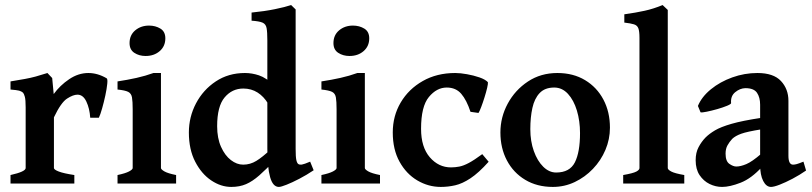

<svg xmlns="http://www.w3.org/2000/svg" viewBox="-20 -716 3167 749"><path d="M396 -410.6Q400.4 -408.2 398.4 -388.9Q396.5 -369.6 390.9 -343.5Q385.3 -317.4 378.4 -293.2Q371.6 -269 365.7 -256.8H332Q329.6 -293 316.9 -319.8Q304.2 -346.7 282.2 -346.7Q265.1 -346.7 241.5 -331.3Q217.8 -315.9 190.4 -258.3V-60.5Q190.4 -54.2 209.2 -46.9Q228 -39.6 270 -33.2V0H21V-33.2Q80.1 -46.4 80.1 -60.5V-296.9Q80.1 -326.7 76.9 -338.4Q73.7 -350.1 69.8 -354.5Q63.5 -359.9 54.7 -362.3Q45.9 -364.7 21 -366.7V-398.4Q54.7 -403.8 77.1 -408Q99.6 -412.1 119.4 -417.5Q139.2 -422.9 165 -431.2L183.6 -411.6L189.5 -349.1Q213.9 -382.8 249.8 -407Q285.6 -431.2 324.7 -431.2Q360.8 -431.2 396 -410.6Z M625 -566.4Q625 -535.6 603 -516.6Q581.1 -497.6 547.9 -497.6Q522.9 -497.6 504.2 -509.8Q485.4 -522 485.4 -547.9Q485.4 -579.1 507.6 -597.7Q529.8 -616.2 561.5 -616.2Q586.4 -616.2 605.7 -604.5Q625 -592.8 625 -566.4ZM438.5 0V-33.2Q468.8 -39.6 483.2 -47.1Q497.6 -54.7 497.6 -60.5V-289.6Q497.6 -320.3 494.9 -335.9Q492.2 -351.6 480 -357.7Q467.8 -363.8 438.5 -366.7V-398.4Q477.5 -404.3 512.5 -412.1Q547.4 -419.9 578.6 -431.2H607.9V-60.5Q607.9 -55.2 621.3 -47.4Q634.8 -39.6 667 -33.2V0Z M1203.6 -51.8Q1175.8 -33.2 1147.7 -18.6Q1119.6 -3.9 1097.9 4.6Q1076.2 13.2 1067.9 13.2Q1044.4 13.2 1033.7 -25.1Q1022.9 -63.5 1022.9 -136.2V-558.1Q1022.9 -590.8 1020 -606.4Q1017.1 -622.1 1004.2 -627.7Q991.2 -633.3 961.4 -635.3V-667Q1011.7 -671.9 1052.2 -680.2Q1092.8 -688.5 1115.7 -696.3L1133.3 -679.2V-135.3Q1133.3 -104 1136 -91.8Q1138.7 -79.6 1143.6 -76.2Q1148.9 -72.8 1157.5 -74Q1166 -75.2 1189.9 -85.4ZM1056.2 -95.2Q1018.6 -55.7 991.7 -32Q964.8 -8.3 939.7 2.4Q914.6 13.2 882.3 13.2Q841.8 13.2 804 -12.2Q766.1 -37.6 741.5 -85.2Q716.8 -132.8 716.8 -199.2Q716.8 -259.8 744.6 -312.7Q772.5 -365.7 821.8 -398.4Q871.1 -431.2 935.5 -431.2Q962.9 -431.2 990.2 -422.1Q1017.6 -413.1 1052.7 -380.9Q1052.7 -326.7 1025.9 -311.5Q1009.3 -339.4 984.9 -355Q960.4 -370.6 929.2 -370.6Q885.3 -370.6 856.2 -335.9Q827.1 -301.3 827.1 -223.6Q827.1 -176.8 842.3 -143.1Q857.4 -109.4 880.6 -91.6Q903.8 -73.7 928.7 -73.7Q956.1 -73.7 980 -88.4Q1003.9 -103 1036.1 -133.3Q1041.5 -130.4 1048.1 -114.5Q1054.7 -98.6 1056.2 -95.2Z M1420.4 -566.4Q1420.4 -535.6 1398.4 -516.6Q1376.5 -497.6 1343.3 -497.6Q1318.4 -497.6 1299.6 -509.8Q1280.8 -522 1280.8 -547.9Q1280.8 -579.1 1303 -597.7Q1325.2 -616.2 1356.9 -616.2Q1381.8 -616.2 1401.1 -604.5Q1420.4 -592.8 1420.4 -566.4ZM1233.9 0V-33.2Q1264.2 -39.6 1278.6 -47.1Q1293 -54.7 1293 -60.5V-289.6Q1293 -320.3 1290.3 -335.9Q1287.6 -351.6 1275.4 -357.7Q1263.2 -363.8 1233.9 -366.7V-398.4Q1272.9 -404.3 1307.9 -412.1Q1342.8 -419.9 1374 -431.2H1403.3V-60.5Q1403.3 -55.2 1416.7 -47.4Q1430.2 -39.6 1462.4 -33.2V0Z M1886.2 -85Q1847.2 -41.5 1815.4 -20.5Q1783.7 0.5 1755.9 6.8Q1728 13.2 1699.7 13.2Q1650.9 13.2 1607.9 -12.2Q1564.9 -37.6 1538.6 -85.2Q1512.2 -132.8 1512.2 -199.2Q1512.2 -263.7 1543.2 -316.2Q1574.2 -368.7 1629.2 -399.9Q1684.1 -431.2 1755.9 -431.2Q1775.9 -431.2 1801.8 -426.5Q1827.6 -421.9 1850.3 -414.1Q1873 -406.2 1883.3 -395.5Q1884.3 -390.1 1880.4 -373.3Q1876.5 -356.4 1870.1 -336.2Q1863.8 -315.9 1857.2 -298.6Q1850.6 -281.2 1846.7 -275.4L1815.4 -279.8Q1800.3 -325.7 1779.3 -350.1Q1758.3 -374.5 1722.7 -374.5Q1683.6 -374.5 1653.1 -337.6Q1622.6 -300.8 1622.6 -213.4Q1622.6 -142.1 1656.7 -102.5Q1690.9 -63 1739.3 -63Q1755.9 -63 1772 -66.2Q1788.1 -69.3 1808.8 -80.3Q1829.6 -91.3 1861.3 -114.7Z M2359.4 -217.8Q2359.4 -172.9 2341.8 -131.3Q2324.2 -89.8 2293.2 -57.4Q2262.2 -24.9 2222.2 -5.9Q2182.1 13.2 2136.7 13.2Q2075.2 13.2 2029.1 -14.4Q1982.9 -42 1957.5 -90.1Q1932.1 -138.2 1932.1 -199.2Q1932.1 -258.8 1960.7 -311.8Q1989.3 -364.7 2039.3 -397.9Q2089.4 -431.2 2154.3 -431.2Q2216.3 -431.2 2262.5 -403.3Q2308.6 -375.5 2334 -327.4Q2359.4 -279.3 2359.4 -217.8ZM2242.7 -196.8Q2242.7 -244.1 2230.5 -284.7Q2218.3 -325.2 2195.6 -349.9Q2172.9 -374.5 2142.1 -374.5Q2105.5 -374.5 2085.2 -353Q2064.9 -331.5 2056.9 -294.9Q2048.8 -258.3 2048.8 -212.4Q2048.8 -165 2062.5 -126.7Q2076.2 -88.4 2099.1 -65.7Q2122.1 -43 2149.4 -43Q2202.6 -43 2222.7 -82.8Q2242.7 -122.6 2242.7 -196.8Z M2411.1 0V-33.2Q2449.7 -40 2462.2 -46.6Q2474.6 -53.2 2474.6 -60.5V-567.9Q2474.6 -594.2 2470.2 -605.7Q2465.8 -617.2 2453.1 -621.1Q2440.4 -625 2415.5 -627.9V-660.2Q2460.9 -666.5 2495.1 -674.1Q2529.3 -681.6 2564.9 -696.3L2585 -677.2V-60.5Q2585 -54.2 2598.6 -46.9Q2612.3 -39.6 2649.4 -33.2V0Z M3124.5 -50.8Q3099.1 -33.2 3071.8 -18.8Q3044.4 -4.4 3021.7 4.4Q2999 13.2 2987.8 13.2Q2969.2 13.2 2957.3 -10Q2945.3 -33.2 2945.3 -73.2V-307.6Q2945.3 -335.9 2933.1 -354Q2920.9 -372.1 2887.7 -372.1Q2866.7 -371.6 2848.1 -356.4Q2829.6 -341.3 2832 -314Q2832.5 -310.1 2816.7 -303.5Q2800.8 -296.9 2778.6 -290.5Q2756.3 -284.2 2737.3 -280.3Q2718.3 -276.4 2712.9 -277.8L2702.6 -302.7Q2717.3 -338.4 2753.2 -367.7Q2789.1 -397 2836.7 -414.1Q2884.3 -431.2 2934.6 -431.2Q2997.6 -431.2 3026.6 -399.9Q3055.7 -368.7 3055.7 -322.8V-108.4Q3055.7 -73.7 3073.7 -73.7Q3080.1 -73.7 3088.1 -75.9Q3096.2 -78.1 3114.3 -85.4ZM2949.7 -211.4Q2894.5 -202.6 2871.6 -194.3Q2848.6 -186 2836.4 -174.3Q2825.2 -162.1 2817.9 -148.9Q2810.5 -135.7 2810.5 -116.7Q2810.5 -86.9 2825.4 -76.7Q2840.3 -66.4 2852.1 -66.4Q2869.1 -66.4 2891.6 -75.9Q2914.1 -85.4 2949.7 -116.2L2953.1 -65.4Q2911.1 -19.5 2869.1 -3.2Q2827.1 13.2 2796.9 13.2Q2771.5 13.2 2748 1.7Q2724.6 -9.8 2709.2 -32.7Q2693.8 -55.7 2693.8 -90.8Q2693.8 -120.6 2705.1 -141.8Q2716.3 -163.1 2732.4 -179.7Q2747.1 -194.3 2769.3 -207.5Q2791.5 -220.7 2833.5 -232.9Q2875.5 -245.1 2949.7 -256.3Z"/></svg>

Font: Dai Banna SIL SemiBold
Style: Regular
Weight: 600
Designer: Victor Gaultney
Foundry: SIL International
Version: Version 4.000